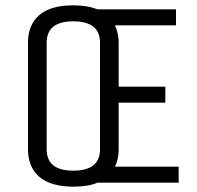

<svg xmlns="http://www.w3.org/2000/svg" viewBox="-20 -685 740 720"><path d="M425 -525V-360H600V-300H425V-125Q425 -88 411 -60H650V0H346Q310 15 256 15Q171 15 128 -21.5Q85 -58 85 -125V-525Q85 -592 127.5 -628.5Q170 -665 254 -665Q308 -665 345 -650H640V-590H411Q425 -560 425 -525ZM355 -125V-525Q355 -605 255 -605Q155 -605 155 -525V-125Q155 -45 255 -45Q355 -45 355 -125Z"/></svg>

Font: Unica One
Style: Regular
Weight: 400
Designer: Eduardo Rodriguez Tunni
Foundry: Eduardo Rodriguez Tunni
Version: Version 1.001